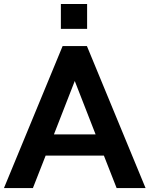

<svg xmlns="http://www.w3.org/2000/svg" viewBox="-24 -952 757 972"><path d="M-3.9 0 293 -718.8H416L712.9 0H566.4L502 -164.1H207L142.6 0ZM249 -271.5H460L354.5 -542ZM284.2 -805.7V-931.6H417V-805.7Z"/></svg>

Font: Min Sans Bold
Style: Regular
Weight: 700
Designer: Jinseong-Kim, NotoSansCJK, Nunito
Foundry: Jinseong-Kim
Version: Version 1.400;Glyphs 3.1.2 (3151)